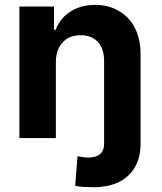

<svg xmlns="http://www.w3.org/2000/svg" viewBox="-20 -573 672 797"><path d="M412.1 -6.8Q450.2 -6.8 563.5 -6.8Q563.5 1 563.5 23.4Q563.5 83 538.1 124Q513.7 164.1 469.7 184.6Q426.8 204.1 368.2 204.1Q348.6 204.1 329.1 203.1Q310.5 202.1 292 198.2Q294.9 157.2 301.8 75.2Q312.5 78.1 323.2 79.1Q334 81.1 346.7 81.1Q377.9 81.1 394.5 67.4Q412.1 53.7 412.1 23.4Q412.1 13.7 412.1 -6.8ZM211.9 -315.4Q211.9 -236.3 211.9 0Q173.8 0 60.5 0Q60.5 -136.7 60.5 -545.9Q96.7 -545.9 204.1 -545.9Q204.1 -521.5 204.1 -449.2Q206.1 -449.2 210.9 -449.2Q229.5 -497.1 271.5 -524.4Q314.5 -552.7 375 -552.7Q431.6 -552.7 473.6 -527.3Q516.6 -502.9 540 -457Q563.5 -411.1 563.5 -347.7Q563.5 -231.4 563.5 0Q525.4 0 412.1 0Q412.1 -80.1 412.1 -320.3Q412.1 -370.1 386.7 -398.4Q360.4 -426.8 315.4 -426.8Q284.2 -426.8 260.7 -414.1Q238.3 -400.4 224.6 -375Q211.9 -350.6 211.9 -315.4Z"/></svg>

Font: DeepSea
Style: Bold
Weight: 700
Designer: Stem
Version: Version 3.019;git-0a5106e0b